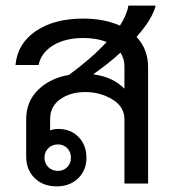

<svg xmlns="http://www.w3.org/2000/svg" viewBox="-20 -652 620 682"><path d="M465 -521Q506 -477 506 -414V0H422V-228Q422 -273 379 -299Q336 -325 283 -325Q230 -325 194 -299.5Q158 -274 158 -229V-189Q173 -194 187 -194Q231 -194 259 -165.5Q287 -137 287 -91Q287 -47 257.5 -18.5Q228 10 181 10Q133 10 103 -19.5Q73 -49 73 -96V-229Q73 -291 115 -332.5Q157 -374 225 -386Q307 -446 359 -503Q323 -517 276 -517Q212 -517 169 -491Q126 -465 117 -421H35Q42 -497 107 -541.5Q172 -586 276 -586Q350 -586 406 -561Q431 -600 436 -632H533Q521 -584 465 -521ZM422 -417Q422 -443 408 -465Q364 -425 311 -388Q381 -379 422 -337ZM186 -139Q165 -139 151.5 -125.5Q138 -112 138 -92Q138 -72 151.5 -58.5Q165 -45 186 -45Q206 -45 219 -58.5Q232 -72 232 -92Q232 -112 219 -125.5Q206 -139 186 -139Z"/></svg>

Font: Sarabun
Style: Regular
Weight: 400
Designer: Suppakit Chalermlarp | Katatrad Co.,Ltd.
Foundry: Cadson Demak Co.,Ltd.
Version: Version 1.000; ttfautohint (v1.6)